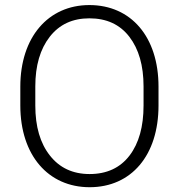

<svg xmlns="http://www.w3.org/2000/svg" viewBox="-20 -741 717 770"><path d="M615.7 -393.6C615.7 -592.8 505.9 -720.7 338.4 -720.7C173.3 -720.7 61.5 -591.8 61.5 -393.6V-317.9C61.5 -118.2 173.8 9.8 339.4 9.8C506.8 9.8 615.7 -118.2 615.7 -317.9ZM555.7 -317.9C555.7 -233.4 537.1 -166.5 499.5 -117.2C461.9 -67.9 408.2 -43 339.4 -43C272 -43 218.8 -67.9 180.2 -117.2C141.1 -166.5 121.6 -233.4 121.6 -317.9V-394.5C121.6 -478 141.1 -544.4 179.7 -593.8C218.3 -643.1 271 -667.5 338.4 -667.5C407.2 -667.5 460.4 -643.1 498.5 -593.8C536.6 -544.4 555.7 -478 555.7 -394.5Z"/></svg>

Font: Vazirmatn ExtraLight
Style: Regular
Weight: 200
Designer: Saber Rastikerdar
Foundry: Saber Rastikerdar
Version: Version 33.003